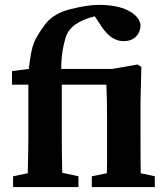

<svg xmlns="http://www.w3.org/2000/svg" viewBox="-20 -760 664 780"><path d="M415 -270Q415 -363.3 412.1 -416H231V-210Q231 -134.3 232.9 -58.1L298.8 -43.9V0H33.2V-43.9L92.8 -56.2Q95.2 -151.4 95.2 -210V-416H28.8V-471.2L97.2 -480Q105 -554.2 117.9 -586.2Q130.9 -618.2 164.1 -661.9Q197.3 -705.6 266.6 -722.9Q335.9 -740.2 379.9 -740.2Q454.6 -740.2 499 -718Q543.5 -695.8 550.8 -661.1Q551.8 -632.3 533.4 -612.5Q515.1 -592.8 481.9 -592.8Q433.1 -592.8 394 -649.9L365.2 -693.8Q265.1 -669.4 246.6 -607.2Q228 -544.9 229 -480H436L539.1 -498L554.2 -487.8L550.8 -345.2V-218.8Q550.8 -92.8 551.8 -56.2L608.9 -43.9V0H353V-43.9L414.1 -56.2Q415 -94.2 415 -104.5Z"/></svg>

Font: SourceSerifPro-Bold
Style: Bold
Weight: 700
Designer: Frank Grießhammer
Foundry: Adobe Systems Incorporated
Version: Version 1.014;PS Version 1.0;hotconv 1.0.73;makeotf.lib2.5.5